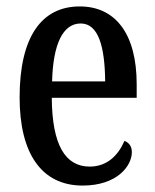

<svg xmlns="http://www.w3.org/2000/svg" viewBox="-20 -567 482 597"><path d="M237 10C344 10 390 -51 390 -94C390 -113 380 -124 367 -129C348 -85 314 -49 259 -49C183 -49 142 -116 141 -263H405V-305C405 -463 338 -547 228 -547C109 -547 41 -452 41 -264C41 -90 109 10 237 10ZM307 -314H142C145 -429 175 -494 231 -494C286 -494 306 -422 307 -314Z"/></svg>

Font: Noto Serif Sinhala ExtraCondensed Medium
Style: Regular
Weight: 500
Width: 2
Designer: Jelle Bosma - Monotype Design Team
Foundry: Monotype Imaging Inc.
Version: Version 2.007